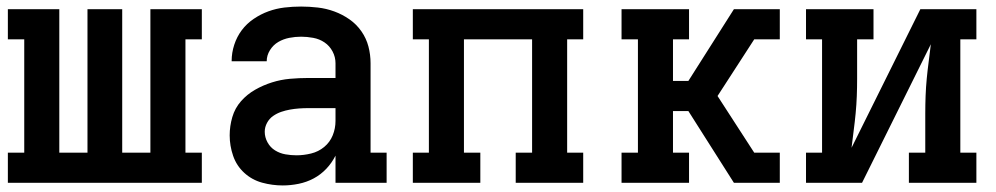

<svg xmlns="http://www.w3.org/2000/svg" viewBox="-20 -558 3040 586"><path d="M4 0V-92H54V-438H4V-530H161V-92H247V-530H353V-92H439V-530H596V-438H546V-92H596V0Z M843 8Q811 8 780 -0.5Q749 -9 725.5 -30.5Q702 -52 691.5 -82.5Q681 -113 681 -145Q681 -173 689 -200.5Q697 -228 715.5 -249Q734 -270 758.5 -284Q783 -298 810 -306.5Q837 -315 865 -317.5Q893 -320 921 -320H1004V-365Q1004 -384 995 -401Q986 -418 970.5 -428.5Q955 -439 936 -442.5Q917 -446 899 -446Q881 -446 863 -442.5Q845 -439 829.5 -430Q814 -421 804 -405Q794 -389 794 -371Q794 -371 794 -371Q794 -371 794 -371H687Q687 -371 687 -371.5Q687 -372 687 -372Q687 -397 695 -421.5Q703 -446 718 -466Q733 -486 754.5 -500.5Q776 -515 799.5 -523.5Q823 -532 848 -535Q873 -538 899 -538Q924 -538 950 -535Q976 -532 1000.5 -523Q1025 -514 1046.5 -499Q1068 -484 1083 -462.5Q1098 -441 1104.5 -416Q1111 -391 1111 -365V-92H1160V0H1004V-83Q993 -61 976 -43Q959 -25 937.5 -13.5Q916 -2 891.5 3Q867 8 843 8ZM885 -84Q907 -84 929.5 -89.5Q952 -95 969.5 -109.5Q987 -124 995.5 -145Q1004 -166 1004 -189V-228H921Q907 -228 893 -227Q879 -226 865 -223.5Q851 -221 838 -216.5Q825 -212 813.5 -204Q802 -196 795 -183Q788 -170 788 -156Q788 -139 796.5 -123.5Q805 -108 819.5 -99Q834 -90 851 -87Q868 -84 885 -84Z M1240 0V-92H1289V-438H1240V-530H1760V-438H1711V-92H1760V0H1554V-92H1604V-438H1396V-92H1446V0Z M1877 0V-92H1927V-438H1877V-530H2083V-438H2034V-311H2081L2220 -530H2360V-438H2282L2238 -370L2170 -265L2282 -92H2360V0H2220L2081 -219H2034V-92H2083V0Z M2440 0V-92H2489V-438H2440V-530H2646V-438H2596V-318Q2596 -291 2595 -264.5Q2594 -238 2591.5 -212Q2589 -186 2585.5 -159.5Q2582 -133 2579 -107L2789 -530H2960V-438H2911V-92H2960V0H2754V-92H2804V-212Q2804 -239 2805 -265.5Q2806 -292 2808.5 -318Q2811 -344 2814.5 -370.5Q2818 -397 2821 -423L2611 0Z"/></svg>

Font: Iosevka Slab Semibold Extended
Style: Regular
Weight: 600
Width: 7
Monospace: yes
Designer: Belleve Invis
Foundry: Belleve Invis
Version: Version 11.1.0; ttfautohint (v1.8.3)